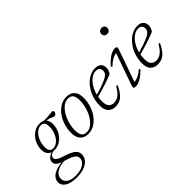

<svg xmlns="http://www.w3.org/2000/svg" viewBox="-157 -1281 2110 2110"><g transform="rotate(-45 898.0 -226.0)"><path d="M420 -391Q412 -391 404.8 -394Q397.5 -397 388.2 -401.5Q379 -406 366 -410.5Q353 -415 333.8 -418.5Q314.5 -422 286.5 -422.5L269.5 -443Q314.5 -437.5 345.2 -439Q376 -440.5 397.2 -443.5Q418.5 -446.5 434.5 -446.5Q443 -446.5 448 -442.2Q453 -438 453 -429Q453 -421.5 450.2 -414.8Q447.5 -408 442.8 -402.8Q438 -397.5 432.2 -394.2Q426.5 -391 420 -391ZM160 -151Q182.5 -151 203.2 -161.8Q224 -172.5 241.5 -191.8Q259 -211 271.8 -236Q284.5 -261 291.8 -289.5Q299 -318 299 -348Q299 -389 284.8 -408.2Q270.5 -427.5 241 -427.5Q218.5 -427.5 197.8 -416.5Q177 -405.5 159.5 -386.2Q142 -367 129.2 -342Q116.5 -317 109.2 -288.5Q102 -260 102 -230.5Q102 -189 116.5 -169.8Q131 -150.5 160 -151ZM243.5 -450.5Q278.5 -450.5 301.2 -437Q324 -423.5 335.2 -399.5Q346.5 -375.5 346.5 -343.5Q346.5 -304 332.8 -265.5Q319 -227 293.5 -196Q268 -165 233.5 -146.5Q199 -128 157.5 -128Q123 -128 100 -141.2Q77 -154.5 65.8 -178.5Q54.5 -202.5 54.5 -234.5Q54.5 -274.5 68.2 -312.8Q82 -351 107.5 -382Q133 -413 167.5 -431.8Q202 -450.5 243.5 -450.5ZM121 259.5Q77 259.5 42 252.2Q7 245 -17.5 231Q-42 217 -55 196.8Q-68 176.5 -68 150Q-68 117 -48.2 90.8Q-28.5 64.5 14 46.5Q56.5 28.5 125.5 20.5L156.5 18.5L167 30Q119.5 32 84.5 41.2Q49.5 50.5 26.8 65.8Q4 81 -7.2 100.5Q-18.5 120 -18.5 143Q-18.5 171.5 -2.5 192.2Q13.5 213 45 224.5Q76.5 236 123 236Q178.5 236 215.8 221.2Q253 206.5 272 183.2Q291 160 291 134Q291 117.5 284.2 104.2Q277.5 91 262 79.5Q246.5 68 220 57Q193.5 46 154 34.5Q107 21 82.8 6.8Q58.5 -7.5 50 -22.2Q41.5 -37 41.5 -53Q41.5 -74 52.5 -91Q63.5 -108 86 -120.8Q108.5 -133.5 141.5 -141.5L153 -133Q114.5 -124.5 98.5 -109.5Q82.5 -94.5 82.5 -78Q82.5 -67.5 87.8 -58.5Q93 -49.5 105 -40.8Q117 -32 138.5 -23.2Q160 -14.5 192 -4.5Q247 12.5 278.5 31Q310 49.5 322.8 70.5Q335.5 91.5 335.5 117.5Q335.5 147.5 320.8 173.5Q306 199.5 278 218.8Q250 238 210.2 248.8Q170.5 259.5 121 259.5Z M661 -450.5Q702 -450.5 730.5 -433.5Q759 -416.5 773.8 -384.5Q788.5 -352.5 788.5 -307Q788.5 -247 770.5 -190.5Q752.5 -134 719.5 -88.8Q686.5 -43.5 642 -16.8Q597.5 10 544.5 10Q503.5 10 475.2 -6.8Q447 -23.5 432.2 -55.8Q417.5 -88 417.5 -133.5Q417.5 -193.5 435.5 -250Q453.5 -306.5 486.2 -351.8Q519 -397 563.5 -423.8Q608 -450.5 661 -450.5ZM544 -15.5Q577.5 -15.5 607 -33.5Q636.5 -51.5 660.8 -82Q685 -112.5 702.5 -151.5Q720 -190.5 729.5 -232.8Q739 -275 739 -315.5Q739 -372.5 719.8 -398.5Q700.5 -424.5 661.5 -424.5Q628 -424.5 598.8 -406.8Q569.5 -389 545.2 -358.2Q521 -327.5 503.5 -288.8Q486 -250 476.5 -207.8Q467 -165.5 467 -125Q467 -68 486.2 -41.8Q505.5 -15.5 544 -15.5Z M1092 -423Q1063 -423 1035.2 -408Q1007.5 -393 983.5 -366Q959.5 -339 941.5 -303.5Q923.5 -268 913.2 -226Q903 -184 903 -139.5Q903 -79.5 925.5 -55.8Q948 -32 985 -32Q1009 -32 1032.8 -41.2Q1056.5 -50.5 1080.8 -74.8Q1105 -99 1130 -144H1152.5Q1122.5 -82.5 1093.8 -49Q1065 -15.5 1034.8 -2.8Q1004.5 10 969.5 10Q935.5 10 908.8 -3.8Q882 -17.5 867 -46.2Q852 -75 852 -120.5Q852 -177.5 866.2 -227.8Q880.5 -278 905.5 -318.8Q930.5 -359.5 963 -389Q995.5 -418.5 1032.2 -434.5Q1069 -450.5 1106 -450.5Q1139 -450.5 1159.8 -439.2Q1180.5 -428 1190.2 -409.2Q1200 -390.5 1200 -367.5Q1200 -347 1193 -326.5Q1186 -306 1173 -289.5Q1144 -278 1112.2 -266.5Q1080.5 -255 1046.2 -244Q1012 -233 975.5 -222.5Q939 -212 900.5 -201L902 -225.5Q965.5 -243.5 1008.8 -258.8Q1052 -274 1079.2 -286.5Q1106.5 -299 1121.2 -310.8Q1136 -322.5 1142.2 -334Q1148.5 -345.5 1150.5 -358Q1152 -376.5 1147 -390.8Q1142 -405 1129 -414Q1116 -423 1092 -423Z M1255.5 -28.5 1392.5 -416.5 1406 -404Q1388.5 -405 1366 -399Q1343.5 -393 1315.2 -375.5Q1287 -358 1252 -325L1240 -338.5Q1279 -382.5 1310.8 -407Q1342.5 -431.5 1367.8 -441Q1393 -450.5 1411.5 -450.5Q1434 -450.5 1439.5 -441.5Q1445 -432.5 1438 -412L1300.5 -20.5L1288.5 -36Q1305.5 -34.5 1327.8 -39Q1350 -43.5 1377.8 -58.2Q1405.5 -73 1440 -102L1451 -88Q1414 -50.5 1383.2 -29Q1352.5 -7.5 1327.8 1.2Q1303 10 1284 10Q1259.5 10 1253.8 1.2Q1248 -7.5 1255.5 -28.5ZM1421 -665.5Q1421 -679 1427.2 -689.8Q1433.5 -700.5 1444.5 -706.5Q1455.5 -712.5 1470 -712.5Q1491.5 -712.5 1503.8 -700Q1516 -687.5 1516 -668.5Q1516 -654.5 1510.2 -643.8Q1504.5 -633 1493.5 -626.8Q1482.5 -620.5 1467.5 -620.5Q1446.5 -620.5 1433.8 -633.2Q1421 -646 1421 -665.5Z M1749 -423Q1720 -423 1692.2 -408Q1664.5 -393 1640.5 -366Q1616.5 -339 1598.5 -303.5Q1580.5 -268 1570.2 -226Q1560 -184 1560 -139.5Q1560 -79.5 1582.5 -55.8Q1605 -32 1642 -32Q1666 -32 1689.8 -41.2Q1713.5 -50.5 1737.8 -74.8Q1762 -99 1787 -144H1809.5Q1779.5 -82.5 1750.8 -49Q1722 -15.5 1691.8 -2.8Q1661.5 10 1626.5 10Q1592.5 10 1565.8 -3.8Q1539 -17.5 1524 -46.2Q1509 -75 1509 -120.5Q1509 -177.5 1523.2 -227.8Q1537.5 -278 1562.5 -318.8Q1587.5 -359.5 1620 -389Q1652.5 -418.5 1689.2 -434.5Q1726 -450.5 1763 -450.5Q1796 -450.5 1816.8 -439.2Q1837.5 -428 1847.2 -409.2Q1857 -390.5 1857 -367.5Q1857 -347 1850 -326.5Q1843 -306 1830 -289.5Q1801 -278 1769.2 -266.5Q1737.5 -255 1703.2 -244Q1669 -233 1632.5 -222.5Q1596 -212 1557.5 -201L1559 -225.5Q1622.5 -243.5 1665.8 -258.8Q1709 -274 1736.2 -286.5Q1763.5 -299 1778.2 -310.8Q1793 -322.5 1799.2 -334Q1805.5 -345.5 1807.5 -358Q1809 -376.5 1804 -390.8Q1799 -405 1786 -414Q1773 -423 1749 -423Z"/></g></svg>

Font: Newsreader 16pt 16pt Light
Style: Italic
Weight: 300
Italic angle: -17°
Version: Version 1.003